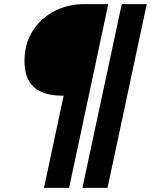

<svg xmlns="http://www.w3.org/2000/svg" viewBox="-20 -755 727 925"><path d="M192 150H313L501.5 -735H381Q326 -735 275.2 -716.2Q224.5 -697.5 184.5 -662Q144.5 -626.5 121.2 -575.8Q98 -525 98 -461Q98 -373.5 145.5 -333.2Q193 -293 286.5 -294ZM377 150H498L687 -735H566.5Z"/></svg>

Font: League Gothic SemiExpanded Italic
Style: Regular
Weight: 400
Width: 6
Designer: The League of Moveable Type
Version: Version 1.600; ttfautohint (v1.8.3)